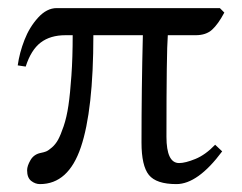

<svg xmlns="http://www.w3.org/2000/svg" viewBox="-20 -449 606 481"><path d="M530.8 -428.7 542 -417.5Q526.4 -388.2 511.2 -374.5Q496.1 -360.8 470.2 -360.8H400.4Q397 -319.3 397 -106.4Q397 -40.5 428.7 -40.5Q444.3 -40.5 469.5 -50.8Q494.6 -61 519 -86.4L536.6 -69.8Q475.6 12.2 421.9 12.2Q371.6 12.2 353 -10.7Q334.5 -33.7 334.5 -91.8Q334.5 -227.1 337.9 -360.8H213.9Q213.9 -172.9 182.6 -80.3Q151.4 12.2 80.1 12.2Q68.4 12.2 58.1 4.2Q47.9 -3.9 47.9 -22.5Q47.9 -33.2 56.4 -47.9Q64.9 -62.5 82 -65.9Q89.8 -67.4 95.5 -69.6Q101.1 -71.8 110.1 -79.6Q119.1 -87.4 125.5 -98.9Q131.8 -110.4 139.4 -132.6Q147 -154.8 151.4 -184.6Q155.8 -214.4 158.9 -259.5Q162.1 -304.7 162.1 -360.8H144Q106 -360.8 81.8 -342.3Q57.6 -323.7 44.4 -282.2L24.4 -285.2Q28.8 -316.9 41.3 -348.9Q53.7 -380.9 75.4 -404.8Q97.2 -428.7 122.1 -428.7Z"/></svg>

Font: Libertinage
Style: l
Weight: 400
Designer: OSP
Foundry: OSP
Version: Version 1.0; 2008; OFL relea